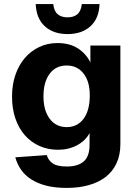

<svg xmlns="http://www.w3.org/2000/svg" viewBox="-20 -759 675 941"><path d="M308 162Q250 162 207 151Q164 140 133 120Q102 100 83 72.5Q64 45 55 12L209 1Q217 27 238.5 42Q260 57 308 57Q362 57 390.5 32Q419 7 419 -50V-107Q399 -69 357.5 -47Q316 -25 264 -25Q215 -25 173.5 -43.5Q132 -62 102 -96Q72 -130 55.5 -178Q39 -226 39 -286Q39 -344 55.5 -392Q72 -440 101.5 -474.5Q131 -509 172 -528.5Q213 -548 262 -548Q321 -548 361.5 -522Q402 -496 423 -453V-536H570V-53Q570 1 551 41.5Q532 82 497.5 108.5Q463 135 414.5 148.5Q366 162 308 162ZM307 -136Q358 -136 388.5 -175.5Q419 -215 420 -287Q421 -358 390 -398Q359 -438 307 -438Q253 -438 223 -397Q193 -356 193 -287Q193 -218 223.5 -177Q254 -136 307 -136ZM311 -592Q242 -592 200 -630Q158 -668 155 -739H241Q245 -704 263 -689Q281 -674 311 -674Q341 -674 359 -689Q377 -704 381 -739H468Q465 -668 423 -630Q381 -592 311 -592Z"/></svg>

Font: Geist
Style: Bold
Weight: 400
Designer: Basement.studio, Andrés Briganti, Mateo Zaragoza
Foundry: Basement.studio, Vercel, Andrés Briganti, Guido Ferreyra, Mateo Zaragoza
Version: Version 1.401